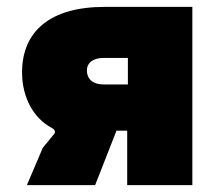

<svg xmlns="http://www.w3.org/2000/svg" viewBox="-20 -537 618 557"><path d="M58 0H256L318 -158H349V0H538V-517H283C128 -517 44 -448 44 -327C44 -252 79 -193 130 -166C140 -161 142 -153 136 -147L104 -108ZM281 -292C248 -292 232 -309 232 -333C232 -353 248 -369 281 -369H351V-292Z"/></svg>

Font: Finlandica Black
Style: Regular
Weight: 900
Designer: Niklas Ekholm, Juho Hiilivirta, Jaakko Suomalainen
Foundry: Helsinki Type Studio
Version: Version 2.000;Glyphs 3.2 (3202)